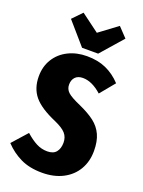

<svg xmlns="http://www.w3.org/2000/svg" viewBox="-179 -1025 839 1123"><g transform="rotate(20 241.0 -463.5)"><path d="M459 -622 384 -531Q324 -585 267 -585Q236 -585 219.5 -567.5Q203 -550 203 -521Q203 -493 223.5 -474Q244 -455 304 -429Q364 -402 400 -374Q436 -346 454.5 -305.5Q473 -265 473 -205Q473 -140 443.5 -89.5Q414 -39 359 -10.5Q304 18 230 18Q152 18 96 -9Q40 -36 -3 -82L80 -175Q116 -143 148 -126.5Q180 -110 216 -110Q254 -110 271.5 -132Q289 -154 289 -190Q289 -224 269 -247Q249 -270 199 -292Q101 -334 60.5 -383Q20 -432 20 -506Q20 -568 49.5 -615Q79 -662 130.5 -687.5Q182 -713 246 -713Q314 -713 365.5 -690Q417 -667 459 -622ZM365 -945 421 -886 301 -749H201L82 -886L139 -945L252 -861Z"/></g></svg>

Font: Fira Sans Extra Condensed ExtraBold
Style: Regular
Weight: 800
Width: 1
Designer: Carrois Corporate & Edenspiekermann AG
Foundry: Carrois Corporate GbR & Edenspiekermann AG
Version: Version 4.203